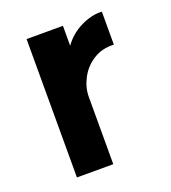

<svg xmlns="http://www.w3.org/2000/svg" viewBox="-98 -547 565 635"><g transform="rotate(-20 184.5 -229.5)"><path d="M66 -473H194V-403Q218 -437 256.5 -456Q295 -475 331 -473V-357Q290 -359 259 -339.5Q228 -320 211 -288Q194 -256 194 -223V14H66Z"/></g></svg>

Font: SUITE ExtraBold
Style: Regular
Weight: 800
Designer: Sun
Foundry: Sun
Version: Version 2.040